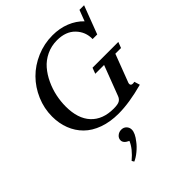

<svg xmlns="http://www.w3.org/2000/svg" viewBox="-268 -827 1295 1295"><g transform="rotate(-45 379.0 -179.5)"><path d="M403.8 13.2Q323.7 13.2 260.3 -9.8Q196.8 -32.7 155.8 -73.5Q114.7 -114.3 93.3 -169.7Q71.8 -225.1 71.8 -290.5Q71.8 -367.7 102.3 -438.7Q132.8 -509.8 184.6 -562Q236.3 -614.3 308.8 -645.3Q381.3 -676.3 461.4 -676.3Q528.8 -676.3 585.4 -653.6Q642.1 -630.9 681.2 -589.8L711.4 -668.9H755.4L678.7 -466.8H634.8Q636.2 -534.7 589.6 -583Q543 -631.3 459.5 -631.3Q404.8 -631.3 358.4 -609.1Q312 -586.9 280.5 -550.3Q249 -513.7 227.1 -466.6Q205.1 -419.4 194.8 -370.4Q184.6 -321.3 184.6 -273.4Q184.6 -157.7 241.9 -95.9Q299.3 -34.2 403.3 -34.2Q442.9 -34.2 459.5 -43.5Q476.1 -52.7 483.9 -73.2L565.9 -288.6H481.9L497.6 -330.6H743.7L727.5 -288.6H673.3L599.6 -95.2Q591.3 -77.1 598.6 -67.9Q606 -58.6 629.9 -64L642.1 -23.9Q505.4 13.2 403.8 13.2ZM249 316.4 239.7 300.3Q302.7 247.6 324.7 194.3Q284.7 176.8 284.7 149.4Q284.7 129.4 301 115.5Q317.4 101.6 338.9 101.6Q361.8 101.6 376 116.5Q390.1 131.3 390.1 152.3Q390.1 184.6 353 231Q334.5 256.3 304.7 281Q274.9 305.7 249 316.4Z"/></g></svg>

Font: Elstob 6pt Medium
Style: Italic
Weight: 500
Italic angle: -20°
Designer: Peter S. Baker
Version: Version 1.015